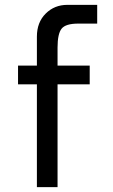

<svg xmlns="http://www.w3.org/2000/svg" viewBox="-20 -770 466 790"><path d="M54.2 -422.9V-500H131.8V-619.1Q131.8 -678.2 168 -714.1Q204.1 -750 256.8 -750H379.9V-672.9H301.8Q250 -672.9 233.4 -651.9Q216.8 -630.9 216.8 -574.2V-500H349.1V-422.9H216.8V0H131.8V-422.9Z"/></svg>

Font: Carme
Style: Regular
Weight: 400
Version: 1.000